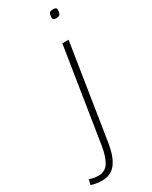

<svg xmlns="http://www.w3.org/2000/svg" viewBox="-346 -768 824 1040"><g transform="rotate(-30 65.5 -248.5)"><path d="M193 -717Q215 -717 214 -703Q213 -679 206 -672.5Q199 -666 183 -666Q162 -666 163 -682Q164 -705 170 -711Q176 -717 193 -717ZM183 -532 90 60Q78 137 47.5 178.5Q17 220 -41 220Q-52 220 -72.5 217.5Q-93 215 -108 209L-100 177Q-83 183 -69.5 185Q-56 187 -45 187Q-2 187 19.5 153Q41 119 51 57L144 -532Z"/></g></svg>

Font: Georama Extended ExtraLight
Style: Italic
Weight: 200
Width: 7
Italic angle: -9°
Designer: Jean-Baptiste Levee
Foundry: Production Type
Version: Version 1.000